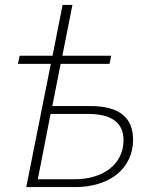

<svg xmlns="http://www.w3.org/2000/svg" viewBox="-20 -762 616 782"><path d="M60 -535H194L235 -742H275L234 -535H433L426 -502H227L193 -330H349Q522 -330 522 -193Q522 -150 505 -114Q488 -78 457.5 -53Q427 -28 383 -14Q339 0 285 0H87L187 -502H53ZM285 -32Q329 -32 365.5 -43.5Q402 -55 428 -75.5Q454 -96 468.5 -125.5Q483 -155 483 -191Q483 -298 338 -298H186L134 -32Z"/></svg>

Font: Argentum Sans ExtraLight
Style: Italic
Weight: 200
Italic angle: -11°
Designer: Julieta Ulanovsky (font), Cristiano Sobral (main changes and remaster)
Foundry: Julieta Ulanovsky (font), Cristiano Sobral (main changes and remaster)
Version: Version 2.007;June 15, 2022;FontCreator 14.0.0.2814 64-bit; 